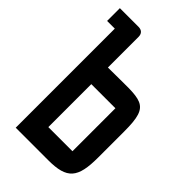

<svg xmlns="http://www.w3.org/2000/svg" viewBox="-215 -611 670 670"><g transform="rotate(45 119.5 -276.0)"><path d="M0 -489V0H160C253 0 277 -29 277 -130V-258C277 -394 245 -376 79 -376V-527C79 -543 70 -552 54 -552H-38V-489ZM79 -294H198V-82H79Z"/></g></svg>

Font: Queering
Style: Regular
Weight: 400
Designer: Adam Naccarato
Foundry: adamnac
Version: Version 2.000;hotconv 1.0.109;makeotfexe 2.5.65596